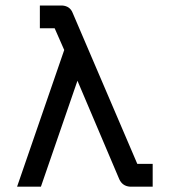

<svg xmlns="http://www.w3.org/2000/svg" viewBox="-20 -701 626 708"><path d="M43 -12.7H130.9L265.6 -403.3L419.9 -40C427.7 -23.1 440.8 -14 459 -12.7H543V-96.7H486.3L248 -653.3C241.5 -670.2 228.5 -679.4 209 -680.7H127V-596.7H181.6L216.8 -516.6Z"/></svg>

Font: CaskaydiaCove Nerd Font
Style: Bold
Weight: 700
Designer: Aaron Bell
Foundry: Saja Typeworks
Version: Version 2111.1;Nerd Fonts 2.3.0